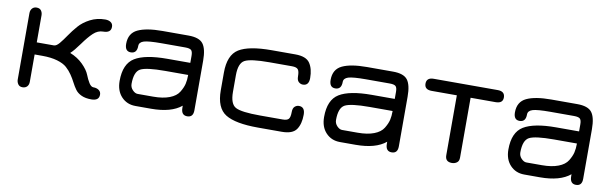

<svg xmlns="http://www.w3.org/2000/svg" viewBox="-37 -776 3507 1100"><g transform="rotate(10 1716.0 -225.5)"><path d="M143.6 -260.7V-418C143.6 -428.4 140.8 -437.5 135.3 -445.3C129.7 -453.1 120.8 -457 108.4 -457C98 -457 89.5 -453.5 83 -446.3C76.5 -439.1 73.2 -429.7 73.2 -418V-32.2C73.2 -22.5 76 -13.5 81.5 -5.4C87.1 2.8 95.7 6.8 107.4 6.8C118.5 6.8 127.3 3.4 133.8 -3.4C140.3 -10.3 143.6 -19.5 143.6 -31.2V-190.4H188.5C222.3 -190.4 251.5 -186.8 275.9 -179.7C300.3 -172.5 319 -163.1 332 -151.4C345.1 -139.6 356.3 -126.8 365.7 -112.8C375.2 -98.8 383.5 -84.8 390.6 -70.8C397.8 -56.8 405.6 -43.9 414.1 -32.2C422.5 -20.5 434.6 -11.1 450.2 -3.9C465.8 3.3 485 6.8 507.8 6.8C537.8 6.8 552.7 -4.9 552.7 -28.3C552.7 -39.4 548.5 -48 540 -54.2C531.6 -60.4 520.8 -63.5 507.8 -63.5C498.7 -63.5 490.1 -70 481.9 -83C473.8 -96 466.3 -111.3 459.5 -128.9C452.6 -146.5 439 -165.5 418.5 -186C397.9 -206.5 372.7 -222.7 342.8 -234.4C357.1 -247.4 374.3 -268.1 394.5 -296.4C414.7 -324.7 433.4 -347 450.7 -363.3C467.9 -379.6 487 -387.7 507.8 -387.7C537.8 -387.7 552.7 -399.4 552.7 -422.9C552.7 -434.6 548.5 -443.4 540 -449.2C531.6 -455.1 520.8 -458 507.8 -458C475.9 -458 446.8 -451.2 420.4 -437.5C394 -423.8 372.6 -407.4 356 -388.2C339.4 -369 324.5 -349.8 311.5 -330.6C298.5 -311.4 286.3 -294.9 274.9 -281.2C263.5 -267.6 252.9 -260.7 243.2 -260.7Z M896.5 -297.9C810.5 -297.9 747.9 -285.8 708.5 -261.7C669.1 -237.6 649.4 -192.4 649.4 -126C649.4 -87.6 660.2 -57 681.6 -34.2C703.1 -11.4 730.5 0 763.7 0H854.5C932.6 0 991.2 -16.3 1030.3 -48.8V-37.1C1030.3 -7.8 1042 6.8 1065.4 6.8C1088.9 6.8 1100.6 -6.8 1100.6 -34.2V-323.2C1100.6 -368.8 1093.1 -401.4 1078.1 -420.9C1063.2 -440.4 1034.8 -450.2 993.2 -450.2H841.8C779.3 -450.2 731.6 -442.4 698.7 -426.8C665.9 -411.1 649.4 -382.8 649.4 -341.8C649.4 -312.5 660.8 -297.9 683.6 -297.9C707.7 -297.9 719.7 -312.5 719.7 -341.8C719.7 -356.1 728.5 -366 746.1 -371.6C763.7 -377.1 797.9 -379.9 848.6 -379.9H986.3C1003.9 -379.9 1015.6 -377.1 1021.5 -371.6C1027.3 -366 1030.3 -355.1 1030.3 -338.9V-297.9ZM1030.3 -227.5C1030.3 -207.4 1028.5 -189.8 1024.9 -174.8C1021.3 -159.8 1014.2 -143.6 1003.4 -126C992.7 -108.4 974.6 -94.7 949.2 -85C923.8 -75.2 892.3 -70.3 854.5 -70.3H763.7C753.9 -70.3 744.1 -75.4 734.4 -85.4C724.6 -95.5 719.7 -107.4 719.7 -121.1C719.7 -168 731 -197.4 753.4 -209.5C775.9 -221.5 823.6 -227.5 896.5 -227.5Z M1614.3 0C1656.6 0 1685.1 -10.7 1699.7 -32.2C1714.4 -53.7 1721.7 -82.4 1721.7 -118.2C1721.7 -148.1 1710 -163.1 1686.5 -163.1C1677.4 -163.1 1669.3 -159.8 1662.1 -153.3C1654.9 -146.8 1651.4 -136.1 1651.4 -121.1C1651.4 -101.6 1648.4 -88.2 1642.6 -81.1C1636.7 -73.9 1625 -70.3 1607.4 -70.3H1476.6C1403.6 -70.3 1356 -76.3 1333.5 -88.4C1311 -100.4 1299.8 -129.9 1299.8 -176.8V-273.4C1299.8 -320.3 1311 -349.8 1333.5 -361.8C1356 -373.9 1403.6 -379.9 1476.6 -379.9H1607.4C1625 -379.9 1636.7 -376.3 1642.6 -369.1C1648.4 -362 1651.4 -348.6 1651.4 -329.1C1651.4 -314.1 1654.9 -303.4 1662.1 -296.9C1669.3 -290.4 1677.4 -287.1 1686.5 -287.1C1710 -287.1 1721.7 -301.8 1721.7 -331.1C1721.7 -366.9 1714.4 -395.7 1699.7 -417.5C1685.1 -439.3 1656.6 -450.2 1614.3 -450.2H1476.6C1388.7 -450.2 1325.5 -438.3 1287.1 -414.6C1248.7 -390.8 1229.5 -344.7 1229.5 -276.4V-173.8C1229.5 -105.5 1248.7 -59.4 1287.1 -35.6C1325.5 -11.9 1388.7 0 1476.6 0Z M2085.9 -297.9C2000 -297.9 1937.3 -285.8 1897.9 -261.7C1858.6 -237.6 1838.9 -192.4 1838.9 -126C1838.9 -87.6 1849.6 -57 1871.1 -34.2C1892.6 -11.4 1919.9 0 1953.1 0H2043.9C2122.1 0 2180.7 -16.3 2219.7 -48.8V-37.1C2219.7 -7.8 2231.4 6.8 2254.9 6.8C2278.3 6.8 2290 -6.8 2290 -34.2V-323.2C2290 -368.8 2282.6 -401.4 2267.6 -420.9C2252.6 -440.4 2224.3 -450.2 2182.6 -450.2H2031.2C1968.8 -450.2 1921.1 -442.4 1888.2 -426.8C1855.3 -411.1 1838.9 -382.8 1838.9 -341.8C1838.9 -312.5 1850.3 -297.9 1873 -297.9C1897.1 -297.9 1909.2 -312.5 1909.2 -341.8C1909.2 -356.1 1918 -366 1935.5 -371.6C1953.1 -377.1 1987.3 -379.9 2038.1 -379.9H2175.8C2193.4 -379.9 2205.1 -377.1 2210.9 -371.6C2216.8 -366 2219.7 -355.1 2219.7 -338.9V-297.9ZM2219.7 -227.5C2219.7 -207.4 2217.9 -189.8 2214.4 -174.8C2210.8 -159.8 2203.6 -143.6 2192.9 -126C2182.1 -108.4 2164.1 -94.7 2138.7 -85C2113.3 -75.2 2081.7 -70.3 2043.9 -70.3H1953.1C1943.4 -70.3 1933.6 -75.4 1923.8 -85.4C1914.1 -95.5 1909.2 -107.4 1909.2 -121.1C1909.2 -168 1920.4 -197.4 1942.9 -209.5C1965.3 -221.5 2013 -227.5 2085.9 -227.5Z M2792 -450.2H2419.9C2391.9 -450.2 2377.9 -438.5 2377.9 -415C2377.9 -391.6 2391.9 -379.9 2419.9 -379.9H2566.4V-31.2C2566.4 -5.9 2579.4 6.8 2605.5 6.8C2615.9 6.8 2625.3 3.9 2633.8 -2C2642.3 -7.8 2646.5 -17.6 2646.5 -31.2V-379.9H2792C2820 -379.9 2834 -391.3 2834 -414.1C2834 -438.2 2820 -450.2 2792 -450.2Z M3158.2 -297.9C3072.3 -297.9 3009.6 -285.8 2970.2 -261.7C2930.8 -237.6 2911.1 -192.4 2911.1 -126C2911.1 -87.6 2921.9 -57 2943.4 -34.2C2964.8 -11.4 2992.2 0 3025.4 0H3116.2C3194.3 0 3252.9 -16.3 3292 -48.8V-37.1C3292 -7.8 3303.7 6.8 3327.1 6.8C3350.6 6.8 3362.3 -6.8 3362.3 -34.2V-323.2C3362.3 -368.8 3354.8 -401.4 3339.8 -420.9C3324.9 -440.4 3296.5 -450.2 3254.9 -450.2H3103.5C3041 -450.2 2993.3 -442.4 2960.4 -426.8C2927.6 -411.1 2911.1 -382.8 2911.1 -341.8C2911.1 -312.5 2922.5 -297.9 2945.3 -297.9C2969.4 -297.9 2981.4 -312.5 2981.4 -341.8C2981.4 -356.1 2990.2 -366 3007.8 -371.6C3025.4 -377.1 3059.6 -379.9 3110.4 -379.9H3248C3265.6 -379.9 3277.3 -377.1 3283.2 -371.6C3289.1 -366 3292 -355.1 3292 -338.9V-297.9ZM3292 -227.5C3292 -207.4 3290.2 -189.8 3286.6 -174.8C3283 -159.8 3275.9 -143.6 3265.1 -126C3254.4 -108.4 3236.3 -94.7 3210.9 -85C3185.5 -75.2 3154 -70.3 3116.2 -70.3H3025.4C3015.6 -70.3 3005.9 -75.4 2996.1 -85.4C2986.3 -95.5 2981.4 -107.4 2981.4 -121.1C2981.4 -168 2992.7 -197.4 3015.1 -209.5C3037.6 -221.5 3085.3 -227.5 3158.2 -227.5Z"/></g></svg>

Font: Jura
Style: DemiBold
Weight: 600
Version: Version 2.5.1